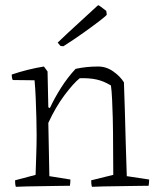

<svg xmlns="http://www.w3.org/2000/svg" viewBox="-20 -715 612 739"><path d="M41 4Q39 -2 38.5 -8.5Q38 -15 38 -21L117 -42Q118 -78 119.5 -118.5Q121 -159 121 -197Q121 -225 120 -261.5Q119 -298 117.5 -336Q116 -374 113 -406L29 -407Q25 -416 25 -428Q54 -438 86 -446Q118 -454 149 -459L163 -440L166 -302L172 -299Q190 -338 215.5 -378Q241 -418 271 -450Q312 -459 358 -459Q389 -459 416 -440Q443 -421 457 -398Q459 -353 460.5 -291Q462 -229 464 -162.5Q466 -96 468 -37L554 -24Q554 -11 552 0Q538 0 508.5 0.5Q479 1 444 1.5Q409 2 379 2.5Q349 3 334 4Q332 -2 331.5 -8Q331 -14 331 -21L416 -42L415 -205Q415 -228 414 -262.5Q413 -297 411.5 -331Q410 -365 407 -386Q379 -403 351.5 -409Q324 -415 287 -414Q263 -395 228.5 -349Q194 -303 166 -242L170 -37L251 -24Q251 -12 249 0Q235 0 207 0.5Q179 1 146 1.5Q113 2 84.5 2.5Q56 3 41 4ZM213 -538 202 -551 241 -588 352 -690 358 -695Q360 -695 369.5 -688Q379 -681 389 -673L391 -659Q391 -656 366.5 -637Q342 -618 303.5 -590.5Q265 -563 224 -537Z"/></svg>

Font: Labrada Light
Style: Regular
Weight: 300
Designer: Mercedes Jáuregui
Foundry: Omnibus-Type Team
Version: Version 1.000; ttfautohint (v1.8.4.7-5d5b)